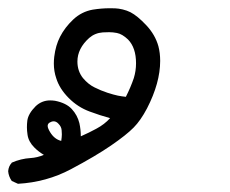

<svg xmlns="http://www.w3.org/2000/svg" viewBox="-42 -132 562 470"><path d="M25.4 197.8Q23.9 188 23.9 179.7Q23.9 171.4 24.9 163.1Q27.3 146 45.4 127.9Q60.5 113.8 80.6 113.8Q86.4 113.8 92.8 114.7Q120.1 120.1 133.8 135Q147.5 149.9 152.3 169.4Q155.8 185.1 155.8 201.7Q176.8 192.4 193.8 183.1Q213.9 172.4 227.5 157.2Q202.6 150.4 177.7 141.1Q148.4 130.4 126 107.7Q103.5 85 95.7 59.6Q89.8 42.5 89.8 23.4Q89.8 15.1 90.8 6.8Q94.2 -21 105 -42Q116.7 -64.9 137.2 -84.2Q157.7 -103.5 185.1 -108.4Q206.5 -111.8 226.6 -111.8Q231.4 -111.8 239.7 -111.6Q248 -111.3 258.3 -108.9Q268.6 -106.4 277.3 -102.1Q294.4 -93.3 316.2 -70.1Q337.9 -46.9 345.7 -19Q350.1 -2.4 350.1 17.1Q350.1 70.8 317.9 133.3Q302.2 163.1 285.2 180.2Q267.6 198.2 229.5 224.4Q191.4 250.5 131.6 282.2Q71.8 314 2 317.9L-13.2 311Q-21 299.8 -22 287.1Q-21 274.9 -13.7 267.1L-13.2 266.1Q9.3 256.3 32.7 254.9Q49.3 253.9 65.4 247.1Q52.2 239.3 42 229Q27.8 214.8 25.4 197.8ZM107.9 212.9Q109.4 203.1 109.4 197Q109.4 190.9 108.9 187Q108.4 178.2 101.1 170.9L98.6 168.5Q94.2 165 89.4 165Q84.5 165 79.6 168Q74.7 170.9 74.7 176.3Q74.7 181.6 80.6 191.4Q91.3 209 107.9 212.9ZM291 22.9Q291 -15.1 271.5 -35.2Q257.3 -48.8 244.1 -51.3Q234.4 -53.2 225.1 -53.2Q215.8 -53.2 209.5 -52.7Q190.4 -51.3 176.3 -39.1Q147.5 -13.2 147.5 18.6Q147.5 42 161.1 59.1Q174.3 74.7 189.5 82Q205.1 89.8 220.9 95Q236.8 100.1 246.6 102.1Q256.3 104 266.1 105Q277.8 82 285.6 59.1Q291 41.5 291 22.9Z"/></svg>

Font: Bakudai
Style: Medium
Weight: 500
Version: Version 1.48